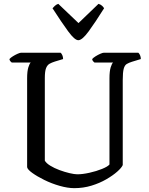

<svg xmlns="http://www.w3.org/2000/svg" viewBox="-20 -978 775 998"><path d="M366 0Q332 0 290 -12Q248 -24 210.5 -42.5Q173 -61 148 -79Q123 -97 121 -109V-571Q121 -608 127.5 -628.5Q134 -649 140 -653H41Q38 -655 34 -659.5Q30 -664 29 -671Q35 -678 47 -685.5Q59 -693 71.5 -698.5Q84 -704 90 -704H295Q300 -700 304 -691Q308 -682 308 -671L265 -658Q249 -653 237.5 -646.5Q226 -640 219.5 -624Q213 -608 213 -572V-143Q220 -130 241 -117Q262 -104 289 -94Q316 -84 341.5 -78Q367 -72 382 -72Q409 -72 445 -80Q481 -88 510.5 -100Q540 -112 549 -123V-571Q549 -608 555.5 -628.5Q562 -649 568 -653H471Q468 -655 464 -659.5Q460 -664 459 -671Q465 -678 477 -685.5Q489 -693 501.5 -698.5Q514 -704 520 -704H699Q704 -700 708 -691Q712 -682 712 -671L666 -657Q650 -652 639 -645.5Q628 -639 623 -620.5Q618 -602 618 -562V-120Q612 -106 589.5 -86Q567 -66 532.5 -46Q498 -26 455.5 -13Q413 0 366 0ZM387 -769Q368 -769 334 -815.5Q300 -862 253 -935Q257 -940 265 -947.5Q273 -955 283 -958L388 -858L492 -958Q503 -955 510.5 -948Q518 -941 521 -935Q474 -860 440.5 -814.5Q407 -769 387 -769Z"/></svg>

Font: Texturina 72pt Medium
Style: Regular
Weight: 500
Designer: Guillermo Torres Carreño
Foundry: Omnibus-Type
Version: Version 1.002; ttfautohint (v1.8.3)